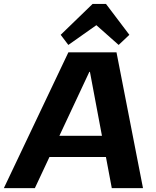

<svg xmlns="http://www.w3.org/2000/svg" viewBox="-51 -970 802 990"><path d="M301.5 -700H549.7L686.3 0H525.4L412.7 -599.5H409.7L128.8 0H-31.1ZM189 -269.8H541L526.3 -160.6H173.2ZM261.9 -790.5 426.3 -949.6H495.6L616 -790.5L560.8 -738.3L406.9 -874.7H494.8L301.4 -738.3Z"/></svg>

Font: Pathway Extreme 8pt Thin 12pt
Style: Italic
Weight: 100
Italic angle: -8°
Version: Version 1.001;gftools[0.9.26]